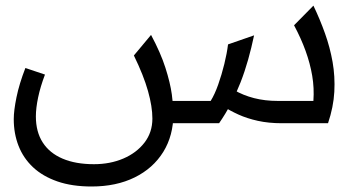

<svg xmlns="http://www.w3.org/2000/svg" viewBox="-20 -448 1306 698"><path d="M1004.8 0Q956.6 0 917.4 -8.7Q878.3 -17.3 846.8 -31.6Q815.3 -45.9 788.3 -63.3L830.8 -120.8Q863.8 -101.5 903.5 -91.3Q943.2 -81.1 989.6 -81.1H1119.3Q1122.7 -127.8 1115 -172.7Q1107.4 -217.6 1090.9 -263.1Q1074.4 -308.7 1049 -356.1L1119.4 -427.5Q1143.5 -377.2 1161.6 -326.3Q1179.8 -275.5 1189.1 -222.7Q1198.4 -169.8 1195.4 -114.4Q1192.4 -58.9 1172.5 0ZM598.4 0V-81.1H745.9Q760.6 -104.8 773.3 -140.7Q786 -176.6 795.5 -215.3Q805 -254 809 -286.6L903.7 -319.5Q894.1 -273.9 882.1 -231.3Q870.1 -188.6 854.5 -148.6Q838.8 -108.6 819.7 -71.6Q800.5 -34.6 776.5 0ZM312.9 230Q241.6 230 188.5 211.5Q135.3 193 100.2 160.1Q65 127.1 47.5 82.4Q30 37.8 30 -14.9Q30 -45.9 40 -94.7Q50 -143.6 72.3 -200.8L143.5 -176.9Q126.8 -132.9 118.6 -93.9Q110.4 -54.9 110.4 -24.8Q110.4 31.2 135.3 69.9Q160.1 108.5 207.5 128.7Q254.8 148.9 321.5 148.9Q380.3 148.9 428.3 128.4Q476.3 107.9 505.2 70.5Q534 33.1 534 -16.9Q534 -60.3 518.1 -116.8Q502.3 -173.4 466.7 -246.3L529.1 -321.1Q564.1 -255.8 581.4 -201.5Q598.8 -147.1 604.6 -105.2Q610.4 -63.2 610.4 -34.8Q610.4 44.8 573.5 104.4Q536.5 164 469.5 197Q402.5 230 312.9 230Z"/></svg>

Font: Lexend Medium
Style: Regular
Weight: 500
Designer: Bonnie Shaver-Troup, Thomas Jockin
Foundry: Lexend
Version: Version 1.005